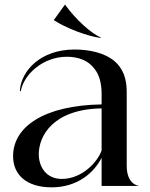

<svg xmlns="http://www.w3.org/2000/svg" viewBox="-20 -796 641 822"><path d="M266.5 -553C316 -553 358.5 -536.5 384 -502C404.5 -477 415 -441.5 415 -393V-349C169 -345 36 -253.5 36 -127.5C36 -50.5 90 6 201.5 6C311.5 6 382.5 -56.5 415 -120.5V0H573.5V-1C569 -1 522.5 -8.5 522.5 -86.5V-404C522.5 -462.5 504.5 -504.5 471.5 -533C427 -571.5 359 -584 299.5 -584C153 -584 70.5 -492.5 65 -407.5L69 -405C79.5 -472.5 159.5 -553 266.5 -553ZM259 -775.5H257.5L211 -711V-709.5C261.5 -676 352.5 -641.5 410 -633.5L412 -635.5C370 -652.5 303 -714 259 -775.5ZM146 -136C146 -213.5 206.5 -328.5 415 -332V-152C398 -102.5 331.5 -30 244.5 -30C177.5 -30 146 -82 146 -136Z"/></svg>

Font: Beautique Display Thin
Style: Bold
Weight: 500
Designer: Nhat-Quang Ngo
Version: Version 1.100;Glyphs 3.2.3 (3260)